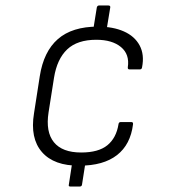

<svg xmlns="http://www.w3.org/2000/svg" viewBox="-20 -642 628 700"><path d="M319 -528 333 -615Q335 -622 341 -622H375Q383 -622 382 -615L368 -530ZM236 38Q229 38 231 31L244 -54L292 -52L279 31Q278 38 271 38ZM270 -38Q177 -37 133 -87.5Q89 -138 104 -229L125 -364Q139 -454 191 -499.5Q243 -545 337 -545Q392 -545 431.5 -527.5Q471 -510 489 -476.5Q507 -443 498 -397Q497 -389 490 -389H452Q445 -389 446 -397Q453 -444 421 -470.5Q389 -497 331 -497Q262 -497 225 -462Q188 -427 177 -359L157 -232Q146 -161 176.5 -123.5Q207 -86 276 -86Q339 -86 371.5 -112.5Q404 -139 412 -189Q413 -197 420 -197H459Q466 -197 465 -189Q456 -115 406.5 -76.5Q357 -38 270 -38Z"/></svg>

Font: Sofia Sans Light
Style: Italic
Weight: 300
Italic angle: -9°
Version: Version 4.100-B